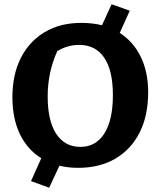

<svg xmlns="http://www.w3.org/2000/svg" viewBox="-20 -773 749 898"><path d="M345 12Q299 12 258 2L210 105L125 74L173 -33Q108 -73 73 -146Q38 -219 38 -319Q38 -424 77.5 -502Q117 -580 189.5 -623Q262 -666 360 -666Q412 -666 457 -655L502 -753L587 -723L540 -619Q604 -578 638.5 -507Q673 -436 673 -341Q673 -232 633 -153Q593 -74 519.5 -31Q446 12 345 12ZM356 -86Q428 -86 468 -148.5Q508 -211 508 -329Q508 -443 467.5 -503Q427 -563 350 -563Q296 -563 248 -534Q203 -435 203 -322Q203 -208 243 -147Q283 -86 356 -86Z"/></svg>

Font: Piazzolla
Style: Bold
Weight: 700
Designer: Juan Pablo del Peral
Foundry: Huerta Tipografica
Version: Version 1.330